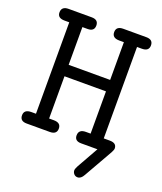

<svg xmlns="http://www.w3.org/2000/svg" viewBox="-143 -703 810 961"><g transform="rotate(20 262.5 -222.5)"><path d="M56 -62H81V-549H56Q18 -549 18 -579Q18 -611 55 -611H178Q214 -611 214 -580Q214 -549 179 -549H151V-348H372V-549H347Q309 -549 309 -580Q309 -611 346 -611H469Q505 -611 505 -580Q505 -549 468 -549H442V-62H474Q511 -62 511 -33Q511 -26 503 -11Q495 4 416 142Q403 166 385 166Q373 166 365.5 157.5Q358 149 358 138Q358 131 366.5 114.5Q375 98 431 0H344Q309 0 309 -30Q309 -62 347 -62H372V-287H151V-62H176Q214 -62 214 -31Q214 0 177 0H54Q18 0 18 -31Q18 -62 56 -62Z"/></g></svg>

Font: CMU Typewriter Text
Style: Regular
Weight: 500
Monospace: yes
Version: Version 0.7.0